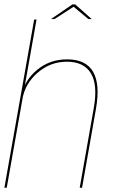

<svg xmlns="http://www.w3.org/2000/svg" viewBox="-24 -876 530 896"><path d="M-3.5 0H7.5L146.5 -785H135.5ZM348 0H359L424 -369Q444 -483.5 410.2 -541.2Q376.5 -599 289 -599Q208.5 -599 149.5 -550.2Q90.5 -501.5 79 -436.5L80.5 -413.5Q93 -486 152 -537Q211 -588 288 -588Q367.5 -588 400.2 -534Q433 -480 413.5 -371ZM214 -787H230.5L319.5 -844.5L388.5 -787H404L327 -855.5H314Z"/></svg>

Font: Anybody UltraCondensed Thin Thin
Style: Italic
Weight: 250
Italic angle: -10°
Version: Version 1.111